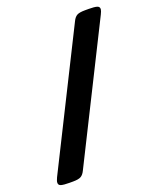

<svg xmlns="http://www.w3.org/2000/svg" viewBox="-177 -789 787 956"><g transform="rotate(-20 216.5 -311.5)"><path d="M23 79Q-6 79 -20 75Q-34 71 -33 57Q-33 52 -30.5 45.5Q-28 39 -25 32L325 -668Q334 -687 347 -694.5Q360 -702 390 -702H410Q439 -702 453 -698Q467 -694 466 -680Q465 -671 457 -655L107 45Q98 64 85 71.5Q72 79 43 79Z"/></g></svg>

Font: Asap ExtraBold
Style: Italic
Weight: 800
Italic angle: -6°
Designer: Pablo Cosgaya
Foundry: Omnibus-Type
Version: Version 3.001; ttfautohint (v1.8.4.7-5d5b)